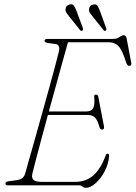

<svg xmlns="http://www.w3.org/2000/svg" viewBox="-20 -886 648 918"><path d="M356.5 0H17Q5.5 0 6 -9Q6 -17 19.5 -19L62.5 -25Q77.5 -27.5 86.5 -34.2Q95.5 -41 100.5 -56.5Q106.5 -78.5 119 -122.8Q131.5 -167 147.8 -224.2Q164 -281.5 181.2 -343.5Q198.5 -405.5 214.8 -464.2Q231 -523 243.5 -569.5Q256 -616 262 -641.5Q265 -654.5 261.5 -664Q258 -673.5 248 -675L206.5 -681Q193 -683.5 193 -691Q193 -700 206.5 -700H522Q539.5 -700 551 -708.8Q562.5 -717.5 572 -717.5Q582.5 -717.5 585.5 -702L607 -588Q611 -571 598.5 -571Q589 -571 583.5 -585.5Q565 -647 546.2 -665.5Q527.5 -684 501.5 -684H305Q295 -648.5 280.2 -595Q265.5 -541.5 248.2 -479Q231 -416.5 213.5 -353H392.5Q414.5 -353 424.2 -367Q434 -381 430.5 -422.5Q429 -433.5 438.5 -433.5Q448 -433.5 450 -423.5L477 -282Q479.5 -267 469 -266.5Q459.5 -266 455.5 -278.5Q445.5 -314 433 -325.2Q420.5 -336.5 398.5 -336.5H209Q192 -274.5 177 -218Q162 -161.5 150.8 -119Q139.5 -76.5 135 -56.5Q129.5 -37 139.5 -26.8Q149.5 -16.5 179.5 -16.5H341Q389 -16.5 424.2 -45.5Q459.5 -74.5 485.5 -143Q488 -151 494.5 -151Q502.5 -151 501.5 -140.5Q499.5 -104 481.5 -69Q463.5 -34 438.2 -11Q413 12 390 12Q380.5 12 374 6Q367.5 0 356.5 0ZM346.5 -832 376 -752Q378.5 -743.5 374 -740Q368 -736 363 -742L309.5 -809Q303.5 -817 298.2 -824.2Q293 -831.5 293 -840.5Q294 -860.5 314.5 -865Q328 -867.5 334 -858Q340 -848.5 346.5 -832ZM458.5 -832 487.5 -752Q491 -743.5 485.5 -740Q480 -735.5 475 -742L421.5 -809Q415 -816.5 410 -824Q405 -831.5 405.5 -840Q406 -860 426.5 -864.5Q440 -867.5 446 -858Q452 -848.5 458.5 -832Z"/></svg>

Font: Fraunces 72pt S050 Thin
Style: Italic
Weight: 100
Italic angle: -16°
Version: Version 1.000; ttfautohint (v1.8.3)